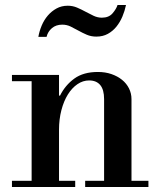

<svg xmlns="http://www.w3.org/2000/svg" viewBox="-20 -751 636 771"><path d="M28 -450H217V-367H221Q242 -409 278.5 -435.5Q315 -462 373 -462Q403 -462 427.5 -453.5Q452 -445 470 -430.5Q488 -416 498 -396Q508 -376 508 -353V-25H576V0H322V-25H398V-353Q398 -391 382.5 -409.5Q367 -428 338 -428Q313 -428 291 -413Q269 -398 252.5 -371.5Q236 -345 226.5 -308.5Q217 -272 217 -230V-25H282V0H28V-25H107V-425H28ZM486 -731Q481 -707 471.5 -684.5Q462 -662 447.5 -644Q433 -626 413 -615Q393 -604 367 -604Q346 -604 328.5 -611.5Q311 -619 295 -628Q279 -637 263.5 -644.5Q248 -652 230 -652Q205 -652 188.5 -638Q172 -624 167 -603H134Q138 -626 147.5 -648.5Q157 -671 172 -688.5Q187 -706 207 -717Q227 -728 252 -728Q272 -728 289.5 -720.5Q307 -713 323.5 -704Q340 -695 356 -687.5Q372 -680 389 -680Q417 -680 432 -697.5Q447 -715 452 -731Z"/></svg>

Font: Libre Bodoni
Style: Regular
Weight: 400
Designer: Pablo Impallari, Rodrigo Fuenzalida
Foundry: Pablo Impallari, Rodrigo Fuenzalida
Version: Version 1.001; ttfautohint (v1.5.65-e2d9)